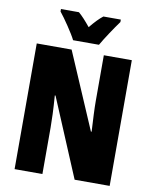

<svg xmlns="http://www.w3.org/2000/svg" viewBox="-99 -1000 855 1074"><g transform="rotate(10 329.0 -463.5)"><path d="M256 -767H403C425 -806 471 -875 499 -913V-927H400C379 -911 356 -887 329 -854C303 -886 281 -910 261 -927H159V-913C186 -880 239 -802 256 -767ZM599 0V-714H440V-454C440 -411 443 -353 447 -281H443L257 -714H59V0H217V-264C217 -305 215 -366 209 -445H213L400 0Z"/></g></svg>

Font: Noto Sans Bengali ExtraCondensed Black
Style: Regular
Weight: 900
Width: 2
Designer: Joana Ranito - Universal Thirst; Jelle Bosma - Monotype Design Team
Foundry: Universal Thirst ehf.
Version: Version 3.000